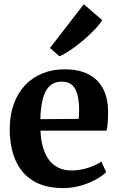

<svg xmlns="http://www.w3.org/2000/svg" viewBox="-20 -898 572 928"><path d="M286 11Q196 11 138.8 -25Q81.5 -61 54.2 -125.2Q27 -189.5 27 -273.5Q27 -341 46.5 -394.8Q66 -448.5 101.2 -486Q136.5 -523.5 185.2 -543.2Q234 -563 293 -563Q393.5 -563 447 -511Q500.5 -459 502.5 -364Q502.5 -331 500.8 -307.2Q499 -283.5 495 -266.5H175.5Q177.5 -221 188 -185.2Q198.5 -149.5 217.2 -124.5Q236 -99.5 263.5 -86.8Q291 -74 327.5 -74Q367 -74 407.5 -87.5Q448 -101 470 -117L493 -66.5Q477.5 -49.5 445.5 -31.5Q413.5 -13.5 371.8 -1.2Q330 11 286 11ZM175 -322 360.5 -323.5Q361 -334.5 361.8 -346Q362.5 -357.5 362.5 -368.5Q362.5 -430 344 -466.8Q325.5 -503.5 278 -503.5Q256.5 -503.5 238.2 -494.8Q220 -486 206.2 -465.8Q192.5 -445.5 184.5 -410.2Q176.5 -375 175 -322ZM266.5 -626.5 221.5 -666 385 -877.5 474 -800.5Q461 -779 435.8 -753Q410.5 -727 380 -701.2Q349.5 -675.5 320 -655.5Q290.5 -635.5 268.5 -626.5Z"/></svg>

Font: Merriweather 36pt
Style: Bold
Weight: 700
Designer: Eben Sorkin
Foundry: Eben Sorkin
Version: Version 2.100